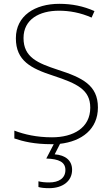

<svg xmlns="http://www.w3.org/2000/svg" viewBox="-20 -744 584 1004"><path d="M357 144C357 95 322 67 266 63L294 8C407 -5 492 -68 492 -182C492 -299 410 -338 283 -379C177 -414 103 -444 103 -545C103 -643 186 -688 288 -688C343 -688 400 -678 459 -652L474 -686C416 -712 356 -724 290 -724C163 -724 63 -662 63 -544C63 -426 142 -386 259 -348C383 -307 452 -275 452 -181C452 -75 363 -26 252 -26C172 -26 107 -41 55 -61V-20C102 -4 160 10 249 10C253 10 257 10 261 10L222 85C289 87 322 104 322 145C322 188 288 210 237 210C214 210 197 208 181 204V234C195 238 213 240 237 240C308 240 357 203 357 144Z"/></svg>

Font: Noto Sans Sinhala ExtraLight
Style: Regular
Weight: 200
Designer: Jelle Bosma - Monotype Design Team
Foundry: Monotype Imaging Inc.
Version: Version 2.006